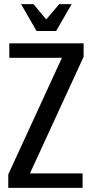

<svg xmlns="http://www.w3.org/2000/svg" viewBox="-20 -910 445 930"><path d="M20 0V-65L280 -630H25V-700H385V-635L125 -70H380V0ZM157 -760 82 -890H142L204 -816L267 -890H327L252 -760Z"/></svg>

Font: Cuprum
Style: Regular
Weight: 400
Designer: Jovanny Lemonad
Foundry: Jovanny Lemonad
Version: Version 3.000